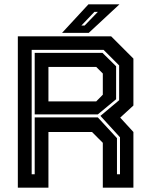

<svg xmlns="http://www.w3.org/2000/svg" viewBox="-20 -868 694 888"><path d="M62.5 0V-700H494L597 -597V-380L536 -324L597 -257.5V0H455.5V-207.5L405.5 -257.5H204V0ZM126.5 -62H140.5V-325H432.5L521 -229V-62H535V-233L444.5 -332L531 -404.5V-565.5L459 -637.5H126.5ZM204 -399H425L455.5 -430V-528L425 -558.5H204ZM140.5 -339V-623.5H454L517 -561.5V-409L432.5 -339ZM267 -716 389 -848H532.5L390.5 -716ZM356.5 -750H371.5L432.5 -813H416.5Z"/></svg>

Font: Tourney Thin
Style: Bold
Weight: 700
Version: Version 1.015